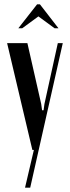

<svg xmlns="http://www.w3.org/2000/svg" viewBox="-20 -695 325 890"><path d="M107 -495 171 -213 175 -184H182L186 -213L248 -495H271L120 175H96L137 0H130L13 -495ZM152 -675H165L251 -564H233L158 -619L83 -564H65Z"/></svg>

Font: Moniqa Narrow Heading
Style: Bold
Weight: 700
Width: 4
Designer: Rajesh Rajput
Foundry: Rajesh Rajput
Version: Version 1.000